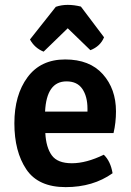

<svg xmlns="http://www.w3.org/2000/svg" viewBox="-20 -754 539 788"><path d="M446 -208H166Q169 -149 192.5 -116.5Q216 -84 275 -84Q334 -84 406 -119Q434 -92 442 -43Q362 14 249.5 14Q137 14 88 -59Q39 -132 39 -248Q39 -364 93 -437Q147 -510 247.5 -510Q348 -510 402 -449.5Q456 -389 456 -297Q456 -251 446 -208ZM253 -420Q171 -420 165 -296H339V-308Q339 -358 318 -389Q297 -420 253 -420ZM351 -548 258 -638 159 -542Q122 -557 103 -592L209 -726Q232 -734 258 -734Q284 -734 312 -727L407 -601Q392 -564 351 -548Z"/></svg>

Font: Signika Negative
Style: Semibold
Weight: 600
Designer: Anna Giedrys
Foundry: Anna Giedrys
Version: Version 1.001